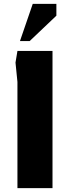

<svg xmlns="http://www.w3.org/2000/svg" viewBox="-20 -971 351 991"><path d="M70 0V-548L60 -648L70 -708H251V0ZM83 -759 149 -951H271V-890L133 -759Z"/></svg>

Font: Rowdies
Style: Regular
Weight: 400
Designer: Jaikishan Patel
Version: Version 1.000; ttfautohint (v1.8.3)